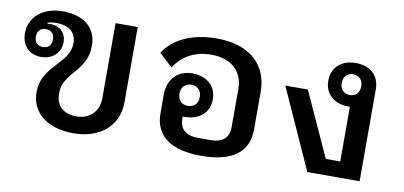

<svg xmlns="http://www.w3.org/2000/svg" viewBox="-59 -739 1956 930"><g transform="rotate(10 919.0 -274.5)"><path d="M337 12C465 12 555 -61 555 -179V-549H446V-180C446 -116 404 -71 337 -71C271 -71 236 -109 236 -162V-173C236 -211 254 -239 294 -285C335 -332 352 -369 352 -422C352 -508 290 -561 185 -561C83 -561 22 -501 22 -426C22 -364 60 -325 118 -325C177 -325 214 -364 214 -414C214 -462 180 -490 136 -490C131 -490 127 -489 122 -489L121 -494C133 -498 148 -500 165 -500C228 -500 262 -468 262 -418C262 -373 241 -347 201 -304C153 -252 127 -215 127 -153C127 -53 209 12 337 12ZM119 -374C93 -374 77 -390 77 -418C77 -446 93 -462 119 -462C145 -462 161 -446 161 -418C161 -390 145 -374 119 -374Z M966 12C1114 12 1196 -44 1196 -157V-342C1196 -478 1103 -561 943 -561C808 -561 725 -509 684 -445L750 -385C782 -435 838 -479 931 -479C1028 -479 1087 -425 1087 -338V-148C1087 -100 1057 -71 998 -71H934C875 -71 845 -100 845 -148V-160H855C925 -160 974 -201 974 -267C974 -333 925 -374 855 -374C785 -374 736 -326 736 -249V-157C736 -44 818 12 966 12ZM860 -215C830 -215 810 -235 810 -267C810 -299 830 -319 860 -319C890 -319 910 -299 910 -267C910 -235 890 -215 860 -215Z M1743 0V-454C1743 -520 1695 -561 1626 -561C1557 -561 1509 -520 1509 -454C1509 -388 1557 -347 1626 -347H1634V-78H1563L1419 -394H1308L1486 0ZM1623 -403C1594 -403 1575 -423 1575 -454C1575 -485 1594 -505 1623 -505C1652 -505 1671 -485 1671 -454C1671 -423 1652 -403 1623 -403Z"/></g></svg>

Font: IBM Plex Thai Looped Medium
Style: Regular
Weight: 500
Designer: Mike Abbink, Paul van der Laan, Pieter van Rosmalen, Ben Mitchell, Mark Frömberg
Foundry: Bold Monday
Version: Version 1.0